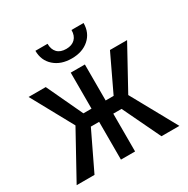

<svg xmlns="http://www.w3.org/2000/svg" viewBox="-163 -866 988 1010"><g transform="rotate(-30 331.0 -360.5)"><path d="M423.3 -229.5H373V0H287.1V-229.5H236.8L126.5 0H18.1L169.9 -275.4L31.2 -528.3H135.3L237.8 -309.6H287.1V-528.3H373V-309.6H421.4L525.4 -528.3H629.4L490.2 -274.9L642.1 0H533.2ZM476.1 -720.7Q476.1 -661.6 435.8 -625.7Q395.5 -589.8 330.1 -589.8Q264.6 -589.8 224.1 -626Q183.6 -662.1 183.6 -720.7H257.3Q257.3 -686.5 275.9 -667.2Q294.4 -647.9 330.1 -647.9Q364.3 -647.9 383.5 -667Q402.8 -686 402.8 -720.7Z"/></g></svg>

Font: Roboto Condensed
Style: Regular
Weight: 400
Designer: Google
Version: Version 2.001047; 2015